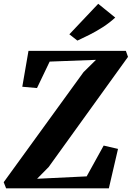

<svg xmlns="http://www.w3.org/2000/svg" viewBox="-38 -1018 712 1038"><path d="M-5 0 -18 -33 413.5 -628 481 -694.5 230.5 -685 162 -542 82.5 -549 116 -743H642.5L654 -710.5L225 -115L162.5 -51.5L430.5 -64.5L522.5 -231L600 -213L550.5 0ZM380.5 -798.5 337 -832.5 493 -997.5 585 -923Q554 -894.5 517.8 -871.2Q481.5 -848 446 -830.2Q410.5 -812.5 380.5 -798.5Z"/></svg>

Font: Merriweather 60pt ExtraBold
Style: Italic
Weight: 800
Italic angle: -7.8°
Version: Version 2.101